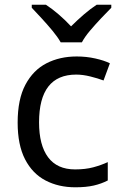

<svg xmlns="http://www.w3.org/2000/svg" viewBox="-20 -786 520 816"><path d="M300 10Q229 10 173.5 -19Q118 -48 86.5 -109Q55 -170 55 -265Q55 -364 88 -426Q121 -488 177.5 -517Q234 -546 306 -546Q347 -546 385 -537.5Q423 -529 447 -517L420 -444Q396 -453 364 -461Q332 -469 304 -469Q146 -469 146 -266Q146 -169 184.5 -117.5Q223 -66 299 -66Q343 -66 376.5 -75Q410 -84 438 -97V-19Q411 -5 378.5 2.5Q346 10 300 10ZM238 -606Q225 -629 203 -655.5Q181 -682 157 -708Q133 -734 115 -753V-766H175Q201 -749 229 -725Q257 -701 282 -674Q309 -701 337 -725Q365 -749 391 -766H453V-753Q434 -734 409.5 -708Q385 -682 362.5 -655.5Q340 -629 328 -606Z"/></svg>

Font: Noto Sans Old Italic
Style: Regular
Weight: 400
Designer: Monotype Design Team
Foundry: Monotype Imaging Inc.
Version: Version 2.003; ttfautohint (v1.8.4.7-5d5b)